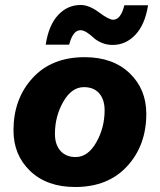

<svg xmlns="http://www.w3.org/2000/svg" viewBox="-20 -739 640 769"><path d="M573 -718Q561 -641 522.5 -600Q484 -559 431 -559Q407 -559 386.5 -568Q366 -577 354 -588.5Q342 -600 328 -609Q314 -618 302 -618Q272 -618 257 -560H163Q175 -638 212.5 -678.5Q250 -719 303 -719Q337 -719 376.5 -689.5Q416 -660 433 -660Q464 -660 478 -718ZM281 10Q168 10 101 -54Q34 -118 34 -217Q34 -343 110.5 -426.5Q187 -510 319 -510Q432 -510 499 -446Q566 -382 566 -283Q566 -157 489.5 -73.5Q413 10 281 10ZM283 -110Q332 -110 365.5 -168.5Q399 -227 399 -297Q399 -340 377.5 -365Q356 -390 316 -390Q267 -390 233.5 -331.5Q200 -273 200 -203Q200 -160 222 -135Q244 -110 283 -110Z"/></svg>

Font: Elaine Sans
Style: Bold Italic
Weight: 700
Italic angle: -13°
Designer: Wei Huang
Foundry: Wei Huang
Version: Version 2.001;December 24, 2019;FontCreator 12.0.0.2547 64-b